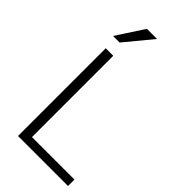

<svg xmlns="http://www.w3.org/2000/svg" viewBox="-293 -1038 1111 1111"><g transform="rotate(45 262.5 -483.0)"><path d="M107.4 0V-717.8H168.9V-52.7H516.6V0ZM86.9 -797.9 196.3 -965.8H279.3L140.6 -797.9Z"/></g></svg>

Font: Gothic A1 Light
Style: Regular
Weight: 300
Version: Version 2.50